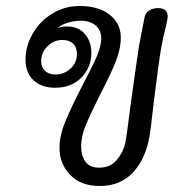

<svg xmlns="http://www.w3.org/2000/svg" viewBox="-20 -618 618 639"><path d="M538 -561Q538 -557 535.5 -545.5Q533 -534 531 -525Q523 -496 517 -462Q509 -418 491 -272Q481 -181 478 -166Q465 -90 423 -44.5Q381 1 312 1Q249 1 213.5 -36Q178 -73 178 -126Q178 -167 198 -215Q218 -263 256 -337Q287 -395 302 -430Q317 -465 317 -490Q317 -518 298 -533.5Q279 -549 248 -549Q228 -549 206 -542.5Q184 -536 171 -524Q182 -530 202 -530Q241 -530 262.5 -505Q284 -480 284 -442Q284 -394 251 -360Q218 -326 163 -326Q119 -326 92 -350.5Q65 -375 65 -420Q65 -464 88.5 -505.5Q112 -547 153.5 -572.5Q195 -598 245 -598Q308 -598 345 -569Q382 -540 382 -493Q382 -455 365 -412.5Q348 -370 313 -303Q281 -239 265.5 -201.5Q250 -164 250 -131Q250 -101 264 -80.5Q278 -60 310 -60Q347 -60 368.5 -85.5Q390 -111 397 -142Q401 -160 414 -264Q437 -430 443 -467L461 -560Q464 -575 476.5 -583Q489 -591 506 -591Q523 -591 531 -583Q539 -575 538 -561ZM188 -485Q159 -485 138 -464Q117 -443 117 -415Q117 -394 130 -382Q143 -370 165 -370Q193 -370 214.5 -389.5Q236 -409 236 -438Q236 -461 223 -473Q210 -485 188 -485Z"/></svg>

Font: Mali
Style: Italic
Weight: 400
Italic angle: -10°
Version: Version 1.000; ttfautohint (v1.6)